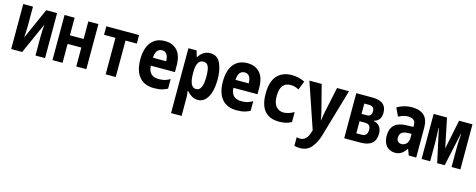

<svg xmlns="http://www.w3.org/2000/svg" viewBox="-34 -1279 5569 2246"><g transform="rotate(15 2750.0 -155.5)"><path d="M178 0 346 -376Q343 -339 341 -303Q339 -267 339 -232V0H455V-545H323L156 -169Q163 -252 163 -315V-545H45V0Z M667 0V-229H833V0H955V-546H833V-333H667V-546H545V0Z M1311 0V-442H1448V-545H1051V-442H1189V0Z M1938 -28V-144Q1919 -131 1885 -119Q1851 -107 1802 -107Q1679 -107 1673 -235H1965V-311Q1965 -436 1909.5 -496Q1854 -556 1760 -556Q1652 -556 1593.5 -482.5Q1535 -409 1535 -274Q1535 -137 1596.5 -63.5Q1658 10 1776 10Q1838 10 1878 -2.5Q1918 -15 1938 -28ZM1757 -443Q1790 -443 1811 -416.5Q1832 -390 1833 -331H1673Q1677 -443 1757 -443Z M2173 -274V-291Q2173 -440 2257 -440Q2298 -440 2316 -403Q2334 -366 2334 -279Q2334 -107 2255 -107Q2173 -107 2173 -274ZM2173 240V17Q2173 -23 2165 -60H2173Q2199 -29 2232.5 -9.5Q2266 10 2305 10Q2382 10 2426 -68Q2470 -146 2470 -282Q2470 -397 2433 -476.5Q2396 -556 2309 -556Q2223 -556 2172 -474H2165L2144 -546H2045V240Z M2938 -28V-144Q2919 -131 2885 -119Q2851 -107 2802 -107Q2679 -107 2673 -235H2965V-311Q2965 -436 2909.5 -496Q2854 -556 2760 -556Q2652 -556 2593.5 -482.5Q2535 -409 2535 -274Q2535 -137 2596.5 -63.5Q2658 10 2776 10Q2838 10 2878 -2.5Q2918 -15 2938 -28ZM2757 -443Q2790 -443 2811 -416.5Q2832 -390 2833 -331H2673Q2677 -443 2757 -443Z M3439 -25V-146Q3402 -125 3370.5 -116Q3339 -107 3313 -107Q3258 -107 3222.5 -147Q3187 -187 3187 -275Q3187 -440 3314 -440Q3364 -440 3413 -413L3455 -519Q3382 -556 3298 -556Q3183 -556 3119 -484.5Q3055 -413 3055 -267Q3055 10 3291 10Q3321 10 3360 3.5Q3399 -3 3439 -25Z M3822 30 3990 -546H3845L3779 -235Q3775 -213 3770 -185.5Q3765 -158 3762 -133H3759Q3755 -162 3749.5 -187.5Q3744 -213 3739 -235L3659 -546H3510L3698 6L3685 45Q3654 138 3578 138Q3561 138 3538 132V237Q3573 245 3607 245Q3695 245 3746 182Q3797 119 3822 30Z M4275 0Q4458 0 4458 -158Q4458 -210 4431.5 -243.5Q4405 -277 4359 -284V-288Q4445 -308 4445 -408Q4445 -546 4273 -546H4078V0ZM4200 -453H4259Q4322 -453 4322 -391Q4322 -328 4263 -328H4200ZM4200 -239H4266Q4334 -239 4334 -171Q4334 -93 4265 -93H4200Z M4682 -169Q4682 -249 4776 -252L4826 -254V-209Q4826 -160 4801 -134Q4776 -108 4742 -108Q4717 -108 4699.5 -123Q4682 -138 4682 -169ZM4829 -73H4832L4860 0H4950V-365Q4950 -556 4749 -556Q4660 -556 4573 -507L4620 -407Q4658 -427 4686 -433.5Q4714 -440 4736 -440Q4826 -440 4826 -358V-338L4738 -335Q4550 -329 4550 -158Q4550 -80 4589 -35Q4628 10 4695 10Q4735 10 4766.5 -8.5Q4798 -27 4829 -73Z M5119 0V-229Q5119 -267 5117 -311.5Q5115 -356 5112 -403H5116L5204 0H5295L5382 -403H5386Q5378 -299 5378 -228V0H5485V-546H5323L5250 -191L5177 -546H5015V0Z"/></g></svg>

Font: Noto Sans Mono UI Condensed
Style: Bold
Weight: 700
Width: 3
Designer: Monotype Design team
Foundry: Monotype Imaging Inc.
Version: 1.000